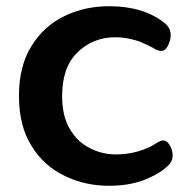

<svg xmlns="http://www.w3.org/2000/svg" viewBox="-20 -587 624 618"><path d="M331 11Q255 11 190 -20Q122 -52 83 -115Q41 -180 41 -278Q41 -375 82 -440Q123 -505 189 -536Q254 -567 331 -567Q443 -567 511 -512Q527 -498 529 -481Q531 -464 523 -445Q515 -426 503 -423.5Q491 -421 474 -432Q465 -437 455.5 -441.5Q446 -446 435 -451Q393 -467 350 -467Q280 -467 230 -419Q180 -371 180 -278Q180 -214 204 -173Q229 -130 268 -111Q307 -90 353 -90Q401 -90 443 -106Q465 -114 483 -126Q499 -137 509.5 -134.5Q520 -132 529 -115Q537 -98 535.5 -81.5Q534 -65 519 -52Q497 -31 463 -16Q408 11 331 11Z"/></svg>

Font: MaokenZhuyuanTi
Style: Regular
Weight: 400
Designer: Fontworks Inc & LongZhuTi team: ZERO子、时光羊、荆南、频凡、刘鹏、Little White Dog、帆影Magmeta、奈白不弍、白日月球、ChaoTawei、雨三（排名不分先后）
Version: Version 1.000; 20230222